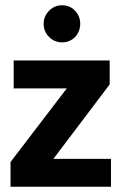

<svg xmlns="http://www.w3.org/2000/svg" viewBox="-20 -710 462 730"><path d="M397 -389 183 -106H402V0H20V-94L234 -374H32V-480H397ZM146 -620Q146 -648 166.5 -669Q187 -690 216 -690Q246 -690 265.5 -669Q285 -648 285 -620Q285 -590 265.5 -569.5Q246 -549 216 -549Q187 -549 166.5 -569.5Q146 -590 146 -620Z"/></svg>

Font: Mukta ExtraBold
Style: Regular
Weight: 800
Designer: Girish Dalvi and Yashodeep Gholap
Foundry: Ek Type
Version: Version 2.538;PS 1.002;hotconv 16.6.51;makeotf.lib2.5.65220;